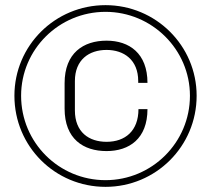

<svg xmlns="http://www.w3.org/2000/svg" viewBox="-20 -716 820 746"><path d="M744 -344C744 -539 585 -696 390 -696C194 -696 36 -539 36 -344C36 -147 194 10 390 10C585 10 744 -147 744 -344ZM718 -344C718 -162 570 -16 390 -16C209 -16 62 -162 62 -344C62 -524 209 -670 390 -670C570 -670 718 -524 718 -344ZM517 -401V-394H553C553 -509 482 -558 394 -558C304 -558 231 -510 231 -393V-294C231 -176 304 -129 394 -129C482 -129 553 -177 553 -292H518C518 -207 466 -165 394 -165C326 -165 271 -202 271 -287V-401C271 -484 326 -522 394 -522C461 -522 517 -484 517 -401Z"/></svg>

Font: Chivo Light
Style: Regular
Weight: 300
Designer: Hector Gatti
Foundry: Omnibus-Type
Version: Version 1.003;PS 001.003;hotconv 1.0.70;makeotf.lib2.5.58329